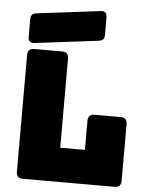

<svg xmlns="http://www.w3.org/2000/svg" viewBox="-62 -1011 819 1061"><g transform="rotate(5 347.5 -480.5)"><path d="M614 0H105Q69 0 69 -36V-684Q69 -720 105 -720H260Q296 -720 296 -684V-189H433V-351Q433 -387 469 -387H614Q650 -387 650 -351V-36Q650 0 614 0ZM452 -796 103 -753Q69 -749 69 -786V-882Q69 -901 77.5 -908.5Q86 -916 105 -918L454 -961Q488 -965 488 -928V-832Q488 -813 479.5 -805.5Q471 -798 452 -796Z"/></g></svg>

Font: Bungee Tint
Style: Regular
Weight: 400
Designer: David Jonathan Ross
Foundry: David Jonathan Ross
Version: Version 2.001